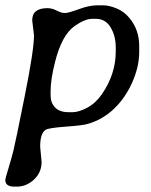

<svg xmlns="http://www.w3.org/2000/svg" viewBox="-20 -483 572 728"><path d="M240.7 -57.6H255.4Q278.8 -57.6 310.8 -74.7Q342.8 -91.8 366.2 -125.5Q418.9 -202.1 418.9 -287.6V-302.7Q418.9 -346.7 399.4 -379.2Q379.9 -411.6 343.8 -411.6H329.6Q302.7 -411.6 264.2 -385.3Q214.4 -351.1 188.5 -247.1Q171.9 -180.7 171.9 -139.2V-120.1Q171.9 -93.8 188.7 -75.7Q205.6 -57.6 240.7 -57.6ZM159.7 -452.1Q177.2 -452.1 194.8 -442.9Q212.4 -433.6 225.8 -433.6Q239.3 -433.6 278.8 -448.2Q318.4 -462.9 349.6 -462.9H370.1Q393.1 -462.9 421.9 -451.2Q450.7 -439.5 471.7 -413.6Q507.8 -369.6 507.8 -308.6V-285.2Q507.8 -231.4 482.2 -172.4Q456.5 -113.3 413.3 -71.5Q370.1 -29.8 313 -13.2Q293 -7.3 228.5 -2.7Q164.1 2 152.8 9.3Q132.3 22.5 132.3 73.2L137.7 131.3Q137.7 170.9 108.9 197.8Q80.1 224.6 43.9 224.6H33.7Q0 224.6 0 198.7Q0 194.3 12 155.3Q23.9 116.2 31.2 86.7Q38.6 57.1 73.7 -118.2Q108.9 -293.5 108.9 -349.1L102.1 -405.8Q102.1 -452.1 159.7 -452.1Z"/></svg>

Font: Averia Libre
Style: Italic
Weight: 400
Italic angle: -7.90001°
Version: Version 1.002